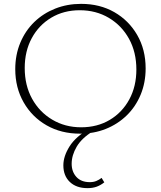

<svg xmlns="http://www.w3.org/2000/svg" viewBox="-20 -685 833 994"><path d="M394 7Q297 7 221.5 -36Q146 -79 102.5 -155Q59 -231 59 -327Q59 -401 85 -463.5Q111 -526 157.5 -571Q204 -616 266 -640.5Q328 -665 400 -665Q497 -665 572 -622Q647 -579 690.5 -503.5Q734 -428 734 -331Q734 -257 708 -194.5Q682 -132 635.5 -87Q589 -42 527.5 -17.5Q466 7 394 7ZM400 -26Q484 -26 548.5 -64.5Q613 -103 649.5 -170.5Q686 -238 686 -325Q686 -415 648 -484Q610 -553 543.5 -592.5Q477 -632 393 -632Q310 -632 245.5 -593.5Q181 -555 144.5 -487.5Q108 -420 108 -333Q108 -243 146 -174Q184 -105 250.5 -65.5Q317 -26 400 -26ZM433 289Q375 289 341.5 257Q308 225 308 171Q308 124 340 73Q372 22 445 -20L462 -6Q403 30 377 74.5Q351 119 351 163Q351 204 375.5 231Q400 258 445 258Q464 258 478.5 252Q493 246 506 236L520 259Q501 274 480.5 281.5Q460 289 433 289Z"/></svg>

Font: Ysabeau Infant ExtraLight
Style: Regular
Weight: 250
Designer: Christian Thalmann (Catharsis Fonts)
Version: Version 2.001;gftools[0.9.30]; featfreeze: ss01,ss02,lnum